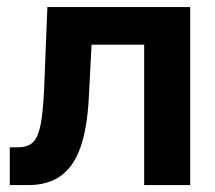

<svg xmlns="http://www.w3.org/2000/svg" viewBox="-20 -536 623 556"><path d="M8.3 0V-109.4H30.8Q51.8 -109.4 65.7 -116.7Q79.6 -124 87.9 -142.6Q96.2 -161.1 100.8 -194.6Q105.5 -228 107.9 -281.2L117.2 -515.6H530.8V0H397.5V-406.7H245.1L237.3 -255.4Q232.9 -165 212.9 -108.9Q192.9 -52.7 155.5 -26.4Q118.2 0 62 0Z"/></svg>

Font: Inter Cardless Display
Style: Bold
Weight: 700
Designer: Rasmus Andersson
Foundry: rsms
Version: Version 4.001;git-9221beed3